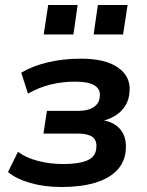

<svg xmlns="http://www.w3.org/2000/svg" viewBox="-20 -739 587 769"><path d="M227 10Q157 10 100.5 -6.5Q44 -23 12 -50L52 -131Q84 -107 132 -94.5Q180 -82 234 -82Q296 -82 330.5 -97Q365 -112 366 -150Q368 -178 349.5 -191Q331 -204 291 -204H154L168 -295H295Q333 -295 356 -310.5Q379 -326 380 -356Q382 -382 358.5 -397Q335 -412 280 -412Q230 -412 183 -400.5Q136 -389 92 -364L65 -448Q111 -475 172 -489.5Q233 -504 304 -504Q402 -504 452.5 -468.5Q503 -433 499 -375Q498 -342 482.5 -316.5Q467 -291 439.5 -274.5Q412 -258 377 -252L381 -259Q434 -253 460.5 -222.5Q487 -192 484 -143Q482 -93 450 -58.5Q418 -24 361 -7Q304 10 227 10ZM355 -601 372 -719H491L473 -601ZM155 -601 173 -719H291L274 -601Z"/></svg>

Font: Nunito Sans 10pt
Style: Bold Italic
Weight: 700
Italic angle: -9°
Designer: Vernon Adams
Foundry: Vernon Adams
Version: Version 3.101;gftools[0.9.27]